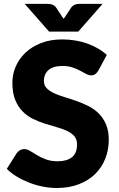

<svg xmlns="http://www.w3.org/2000/svg" viewBox="-20 -934 594 962"><path d="M14 0ZM473 -580.5Q465.5 -568.5 457.2 -562.5Q449 -556.5 436 -556.5Q424.5 -556.5 411.2 -563.8Q398 -571 381.2 -580Q364.5 -589 343 -596.2Q321.5 -603.5 294 -603.5Q246.5 -603.5 223.2 -583.2Q200 -563 200 -528.5Q200 -506.5 214 -492Q228 -477.5 250.8 -467Q273.5 -456.5 302.8 -447.8Q332 -439 362.5 -428.2Q393 -417.5 422.2 -403Q451.5 -388.5 474.2 -366Q497 -343.5 511 -311.2Q525 -279 525 -233.5Q525 -183 507.5 -139Q490 -95 456.8 -62.2Q423.5 -29.5 374.8 -10.8Q326 8 264 8Q230 8 194.8 1Q159.5 -6 126.5 -18.8Q93.5 -31.5 64.5 -49Q35.5 -66.5 14 -88L64 -167Q70 -175.5 79.8 -181.2Q89.5 -187 101 -187Q116 -187 131.2 -177.5Q146.5 -168 165.8 -156.5Q185 -145 210 -135.5Q235 -126 269 -126Q315 -126 340.5 -146.2Q366 -166.5 366 -210.5Q366 -236 352 -252Q338 -268 315.2 -278.5Q292.5 -289 263.5 -297Q234.5 -305 204 -314.8Q173.5 -324.5 144.5 -338.8Q115.5 -353 92.8 -376.2Q70 -399.5 56 -434.2Q42 -469 42 -520Q42 -561 58.5 -600Q75 -639 107 -669.5Q139 -700 185.5 -718.2Q232 -736.5 292 -736.5Q325.5 -736.5 357.2 -731.2Q389 -726 417.5 -715.8Q446 -705.5 470.8 -691.2Q495.5 -677 515 -659ZM104 -914.5H216Q220.5 -914.5 226.2 -914.2Q232 -914 238 -912.2Q244 -910.5 249.8 -907Q255.5 -903.5 260.5 -897L290 -852.5L299 -839.5Q301 -842.5 303.2 -845.8Q305.5 -849 308 -852.5L337 -896.5Q342 -903 348 -906.8Q354 -910.5 360 -912.2Q366 -914 371.8 -914.2Q377.5 -914.5 382 -914.5H494L372 -775.5H226Z"/></svg>

Font: Lato Black
Style: Regular
Weight: 900
Designer: Lukasz Dziedzic
Foundry: tyPoland Lukasz Dziedzic
Version: Version 2.007; 2014-02-27